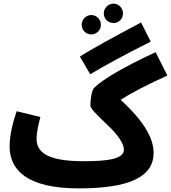

<svg xmlns="http://www.w3.org/2000/svg" viewBox="-20 -1019 944 1060"><path d="M607 -892C636 -892 659 -915 659 -945C659 -974 636 -999 607 -999C577 -999 553 -974 553 -945C553 -915 577 -892 607 -892ZM484 -829C513 -829 537 -852 537 -882C537 -912 513 -936 484 -936C455 -936 431 -912 431 -882C431 -852 455 -829 484 -829ZM478 -609C559 -657 656 -711 812 -789L759 -895C604 -813 502 -757 421 -707ZM414 21C694 21 828 -42 828 -175C828 -252 780 -345 646 -468C705 -506 786 -548 904 -602L839 -731C669 -652 546 -581 500 -534C485 -520 479 -466 479 -436C479 -415 541 -361 595 -308C637 -264 664 -223 664 -193C664 -141 576 -129 440 -129C239 -129 182 -180 182 -252C182 -290 193 -334 203 -373L72 -405C55 -355 33 -280 33 -211C33 -83 126 21 414 21Z"/></svg>

Font: Noto Sans Arabic UI SmCn XBd
Style: Regular
Weight: 800
Width: 4
Designer: Monotype Design Team, Nadine Chahine and Nizar Qandah
Foundry: Monotype Imaging Inc.
Version: Version 2.010